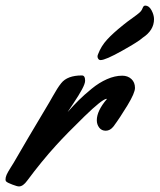

<svg xmlns="http://www.w3.org/2000/svg" viewBox="-53 -669 574 690"><path d="M432.1 -353Q432.1 -335 405 -290.3Q377.9 -245.6 355 -214.8Q342.8 -199.2 327.1 -199.2Q312 -199.2 303.5 -210.4Q294.9 -221.7 294.9 -236.8Q294.9 -270.5 331.1 -313L330.1 -314Q314 -312.5 250.2 -250.5Q186.5 -188.5 147.9 -146Q97.2 -90.3 44.9 -20Q29.8 1 15.1 1Q8.8 1 -8.5 -5.6Q-25.9 -12.2 -29.8 -16.1Q-33.2 -18.1 -33.2 -23.9Q-33.2 -31.7 -29.3 -40.8Q-25.4 -49.8 -14.9 -66.4Q-4.4 -83 -3.9 -84Q38.1 -157.2 124 -300.8Q127.9 -307.6 136.7 -323Q145.5 -338.4 152.3 -349.4Q159.2 -360.4 167 -370.1Q189 -397.9 241.2 -397.9Q252.9 -397.9 252.9 -378.9Q252.9 -368.7 241.9 -348.1Q231 -327.6 210.4 -296.9L189.9 -266.1Q211.4 -290.5 230.5 -309.3Q249.5 -328.1 276.4 -350.1Q303.2 -372.1 331.5 -384.5Q359.9 -397 386.2 -397Q406.2 -397 419.2 -385Q432.1 -373 432.1 -353ZM389.6 -579.1Q403.8 -590.8 422.9 -604.2Q441.9 -617.7 449.2 -624.5Q456.5 -631.3 459.5 -640.1Q462.9 -648.9 468.8 -648.9Q482.4 -648.9 491.5 -632.1Q500.5 -615.2 500.5 -600.1Q500.5 -560.1 459.5 -533.2Q446.3 -520.5 386.2 -486.8Q326.2 -453.1 308.6 -453.1Q303.2 -453.1 300.3 -457.3Q297.4 -461.4 297.4 -465.8Q297.4 -470.2 299.8 -475.1Q310.5 -503.4 331.8 -526.6Q353 -549.8 389.6 -579.1Z"/></svg>

Font: Yellowtail
Style: Regular
Weight: 400
Designer: Astigmatic (AOETI)
Foundry: Astigmatic (AOETI)
Version: Version 1.000